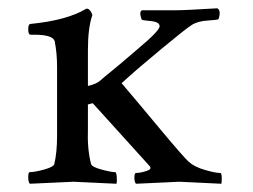

<svg xmlns="http://www.w3.org/2000/svg" viewBox="-20 -445 616 468"><path d="M192.4 -423.8Q196.3 -423.8 200.2 -418.5Q204.1 -413.1 205.1 -408.2Q194.3 -377 194.3 -323.2V-235.4Q214.8 -240.2 223.6 -248Q232.4 -255.9 253.4 -272.9Q274.4 -290 286.1 -300.3Q297.9 -310.5 313 -323.2Q369.1 -370.1 369.1 -380.9Q369.1 -391.6 347.7 -393.6Q326.2 -395.5 325.2 -397.5Q318.4 -417 326.2 -419.9H403.3Q431.6 -419.9 509.8 -424.8Q519.5 -418.9 512.7 -398.4Q511.7 -396.5 486.8 -395Q461.9 -393.6 446.8 -383.8Q431.6 -374 372.1 -324.7Q312.5 -275.4 276.4 -242.2Q305.7 -208 366.2 -135.3Q426.8 -62.5 440.4 -50.3Q454.1 -38.1 479.5 -30.8Q504.9 -23.4 516.6 -23.4Q520.5 -23.4 520.5 -11.2Q520.5 1 519.5 2.9Q421.9 -2 417 -2Q412.1 -2 311.5 2.9Q307.6 -1 307.6 -12.2Q307.6 -23.4 311.5 -23.4Q321.3 -23.4 334 -27.3Q346.7 -31.2 346.7 -34.7Q346.7 -38.1 345.7 -39.1L206.1 -193.4L194.3 -190.4V-131.8Q192.4 -81.1 202.1 -44.9Q204.1 -38.1 227.5 -31.7Q251 -25.4 260.7 -25.4Q263.7 -25.4 264.6 -13.7Q265.6 -2 263.7 2.9Q166 -2 159.2 -2Q152.3 -2 52.7 2.9Q48.8 -1 48.8 -13.2Q48.8 -25.4 52.7 -25.4Q64.5 -25.4 87.4 -31.7Q110.4 -38.1 112.3 -44.9Q119.1 -73.2 119.1 -113.3V-282.2Q119.1 -315.4 113.3 -344.7Q108.4 -360.4 63.5 -360.4H54.7Q48.8 -360.4 48.8 -373.5Q48.8 -386.7 54.7 -386.7Q143.6 -395.5 190.4 -423.8Z"/></svg>

Font: CrimsonText-Roman
Style: Roman
Weight: 400
Version: Version 0.13